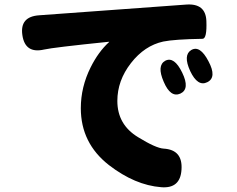

<svg xmlns="http://www.w3.org/2000/svg" viewBox="-20 -774 1040 841"><path d="M775 -31Q770 53 686 46Q571 37 457 -51Q334 -147 334 -300Q334 -393 377 -479Q411 -547 457 -589Q461 -592 456 -591Q212 -566 173 -557Q90 -538 78 -620Q66 -701 151 -707L796 -754Q881 -760 884 -682Q887 -604 867 -604Q744 -602 695 -592Q613 -574 553.5 -497.5Q494 -421 494 -332Q494 -228 585 -173Q663 -125 697 -123Q781 -118 775 -31ZM770 -364Q727 -345 697 -416Q666 -487 704 -508Q743 -528 778 -456Q813 -384 770 -364ZM888 -414Q846 -393 813 -463Q781 -533 818 -555Q856 -577 893 -506Q931 -435 888 -414Z"/></svg>

Font: Resource Han Rounded TW Heavy
Style: Regular
Weight: 900
Designer: Cyano Hao (round all glyphs); Ryoko NISHIZUKA 西塚涼子 (kana, bopomofo & ideographs); Paul D. Hunt (Latin, Greek & Cyrillic)
Foundry: Cyano Hao
Version: 0.990